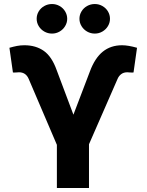

<svg xmlns="http://www.w3.org/2000/svg" viewBox="-20 -944 736 964"><path d="M265.6 -216.8 124 -547.9Q109.9 -581.1 75.2 -581.1Q66.4 -581.1 60.5 -580.1Q55.2 -580.1 50.3 -579.8Q45.4 -579.6 44.9 -580.1L27.3 -704.1Q47.9 -710 65.4 -713.4Q83 -716.8 102.5 -716.8Q159.7 -716.8 200 -688.5Q240.2 -660.2 264.6 -591.8L348.6 -368.2L431.6 -585.9Q456.5 -652.8 496.3 -684.8Q536.1 -716.8 592.8 -716.8Q623.5 -716.8 668 -704.1L650.4 -580.1Q649.4 -579.6 644 -579.8Q638.7 -580.1 632.8 -580.1Q627.9 -581.1 619.1 -581.1Q601.1 -581.1 588.9 -572Q576.7 -563 570.3 -547.9L426.8 -219.7V0H265.6ZM164.1 -849.6Q164.1 -869.6 174.3 -886.7Q184.6 -903.8 202.4 -913.8Q220.2 -923.8 241.2 -923.8Q261.7 -923.8 279.3 -913.8Q296.9 -903.8 307.1 -886.7Q317.4 -869.6 317.4 -849.6Q317.4 -830.1 307.1 -813Q296.9 -795.9 279.3 -785.6Q261.7 -775.4 241.2 -775.4Q220.2 -775.4 202.4 -785.6Q184.6 -795.9 174.3 -813Q164.1 -830.1 164.1 -849.6ZM378.9 -849.6Q378.9 -869.6 389.2 -886.7Q399.4 -903.8 417.2 -913.8Q435.1 -923.8 456.1 -923.8Q476.6 -923.8 494.1 -913.8Q511.7 -903.8 522 -886.7Q532.2 -869.6 532.2 -849.6Q532.2 -830.1 522 -813Q511.7 -795.9 494.1 -785.6Q476.6 -775.4 456.1 -775.4Q435.1 -775.4 417.2 -785.6Q399.4 -795.9 389.2 -813Q378.9 -830.1 378.9 -849.6Z"/></svg>

Font: Pretendard GOV ExtraBold
Style: Regular
Weight: 800
Designer: Base glyphs from Inter by Rasmus Andersson; Hangeul glyphs from Noto Sans CJK(Source Han Sans) by Jang Soo-young and Kan
Foundry: Kil Hyung-jin
Version: Version 1.309